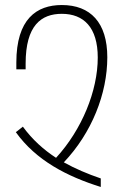

<svg xmlns="http://www.w3.org/2000/svg" viewBox="-20 -744 502 764"><path d="M381 0V-34C328 -52 279 -73 234 -98C345 -215 407 -371 407 -516C407 -654 340 -724 226 -724C126 -724 45 -669 45 -495V-468H82V-491C82 -643 144 -689 226 -689C313 -689 369 -635 369 -515C369 -383 306 -228 203 -116C154 -148 109 -188 71 -240L43 -218C124 -105 247 -42 381 0Z"/></svg>

Font: Noto Sans Armenian ExtraCondensed ExtraLight
Style: Regular
Weight: 200
Width: 2
Designer: Monotype Design Team
Foundry: Monotype Imaging Inc.
Version: Version 2.008